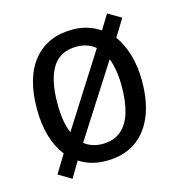

<svg xmlns="http://www.w3.org/2000/svg" viewBox="-95 -658 736 787"><g transform="rotate(-15 273.0 -264.0)"><path d="M496 -269Q496 -180 469 -117.5Q442 -55 392 -22.5Q342 10 271 10Q238 10 209.5 2Q181 -6 157 -22L117 45L62 12L109 -65Q80 -102 65 -153Q50 -204 50 -269Q50 -403 109.5 -474.5Q169 -546 274 -546Q308 -546 337 -537Q366 -528 391 -511L429 -573L485 -540L440 -467Q466 -431 481 -381Q496 -331 496 -269ZM137 -269Q137 -230 142 -198Q147 -166 158 -142L352 -447Q337 -460 316.5 -467Q296 -474 273 -474Q202 -474 169.5 -421Q137 -368 137 -269ZM410 -269Q410 -306 405 -336Q400 -366 391 -389L197 -86Q212 -74 231.5 -67.5Q251 -61 273 -61Q320 -61 350.5 -85.5Q381 -110 395.5 -156.5Q410 -203 410 -269Z"/></g></svg>

Font: Noto Sans Devanagari SemiCondensed
Style: Regular
Weight: 400
Width: 4
Designer: Jelle Bosma - Monotype Design Team
Foundry: Monotype Imaging Inc.
Version: Version 2.006